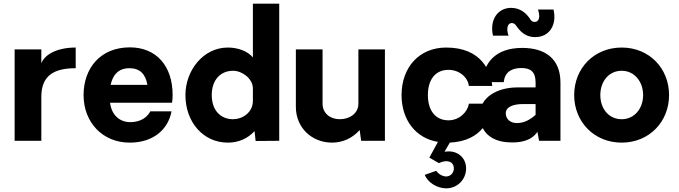

<svg xmlns="http://www.w3.org/2000/svg" viewBox="-20 -770 3711 1050"><path d="M394 -510C282 -510 220 -465 206 -423V-500H60V0H206V-240C206 -354 271 -397 394 -397Z M924 -251C924 -409 835 -511 690 -511C530 -511 437 -398 437 -250C437 -101 541 10 689 10C826 10 901 -69 918 -161H802C778 -115 730 -102 693 -102C633 -102 590 -142 582 -208H921C923 -223 924 -237 924 -251ZM688 -397C746 -397 776 -364 786 -306H585C597 -361 628 -397 688 -397Z M1226 -510C1090 -510 994 -383 994 -250C994 -104 1090 10 1226 10C1286 10 1335 -13 1372 -53L1378 1L1507 0V-750H1363V-456C1335 -490 1282 -510 1226 -510ZM1255 -118C1185 -118 1138 -168 1138 -250C1138 -332 1185 -383 1255 -383C1304 -383 1363 -340 1363 -286V-219C1363 -153 1304 -118 1255 -118Z M2085 -500H1940V-203C1940 -151 1894 -118 1838 -118C1785 -118 1744 -151 1744 -203V-500H1598V-185C1598 -72 1685 10 1796 10C1856 10 1909 -16 1947 -59L1955 0H2085Z M2433 -112C2357 -112 2320 -171 2320 -250C2320 -330 2357 -388 2433 -388C2493 -388 2539 -346 2544 -300H2672C2664 -378 2615 -510 2420 -510C2272 -510 2176 -401 2176 -250C2176 -115 2253 -14 2375 6L2328 92L2380 122C2426 100 2462 114 2462 151C2462 175 2444 195 2420 195C2400 195 2376 181 2366 164L2303 186C2318 227 2370 260 2420 260C2481 260 2529 212 2529 151C2529 89 2477 48 2411 60L2440 10C2619 1 2664 -122 2672 -203H2544C2538 -159 2493 -112 2433 -112Z M2676 -575H2761C2747 -615 2756 -644 2779 -644C2790 -644 2798 -638 2806 -625C2835 -584 2867 -567 2907 -567C2983 -567 3027 -632 3007 -718H2922C2936 -678 2928 -650 2904 -650C2892 -650 2884 -656 2877 -669C2855 -702 2821 -727 2775 -727C2704 -727 2656 -664 2676 -575ZM2756 8C2826 13 2886 0 2919 -49L2928 0H3045V-318C3045 -451 2959 -508 2836 -508C2682 -508 2624 -418 2618 -321H2735C2741 -382 2786 -398 2832 -398C2882 -398 2909 -377 2909 -319V-292H2810C2697 -292 2604 -236 2604 -143C2604 -49 2666 2 2756 8ZM2807 -97C2771 -97 2746 -118 2746 -151C2746 -185 2786 -201 2841 -201H2909V-142C2882 -118 2849 -97 2807 -97Z M3380 10C3531 10 3639 -105 3639 -250C3639 -396 3531 -510 3380 -510C3228 -510 3120 -396 3120 -250C3120 -105 3228 10 3380 10ZM3380 -118C3309 -118 3263 -176 3263 -250C3263 -324 3309 -383 3380 -383C3449 -383 3497 -324 3497 -250C3497 -176 3449 -118 3380 -118Z"/></svg>

Font: Oakes Bold
Style: Regular
Weight: 700
Designer: Samuel Oakes
Foundry: Samuel Oakes
Version: Version 1.003;PS 001.003;hotconv 1.0.88;makeotf.lib2.5.64775